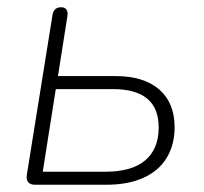

<svg xmlns="http://www.w3.org/2000/svg" viewBox="-20 -510 563 530"><path d="M54 -27 125 -469Q127 -480 133 -485Q139 -490 149 -490Q159 -490 163.5 -483.5Q168 -477 166 -465L140 -300H299Q377 -300 419.5 -263Q462 -226 462 -159Q462 -110 440 -74Q418 -38 375.5 -19Q333 0 273 0H77Q64 0 58 -7Q52 -14 54 -27ZM418 -158Q418 -212 386 -238Q354 -264 293 -264H134L98 -36H271Q344 -36 381 -67.5Q418 -99 418 -158Z"/></svg>

Font: SN Pro Thin
Style: Italic
Weight: 200
Italic angle: -9°
Designer: Tobias Whetton
Foundry: Supernotes
Version: Version 1.003;Glyphs 3.3 (3324)